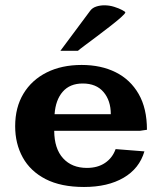

<svg xmlns="http://www.w3.org/2000/svg" viewBox="-20 -708 629 742"><path d="M304.7 14.6Q215.3 14.6 156.2 -15.9Q97.2 -46.4 67.9 -99.6Q38.6 -152.8 38.6 -220.2Q38.6 -293 70.6 -345.9Q102.5 -398.9 160.4 -428Q218.3 -457 295.4 -457Q370.6 -457 427.2 -428.7Q483.9 -400.4 515.9 -344.7Q547.9 -289.1 547.9 -206.5L521.5 -202.6H189.5Q189.9 -133.3 223.9 -96.2Q257.8 -59.1 315.9 -59.1Q357.4 -59.1 386 -78.4Q414.6 -97.7 426.8 -131.8L538.1 -123Q518.6 -56.6 457.5 -21Q396.5 14.6 304.7 14.6ZM190.9 -266.6H408.2Q408.2 -319.3 380.1 -352.3Q352.1 -385.3 299.8 -385.3Q250 -385.3 222.4 -353.5Q194.8 -321.8 190.9 -266.6ZM213.4 -511.7 328.6 -666.5Q336.9 -677.7 351.8 -682.6Q366.7 -687.5 383.3 -687.5Q402.8 -687.5 421.4 -681.6Q439.9 -675.8 452.1 -669.2Q464.4 -662.6 464.4 -660.2Q463.9 -655.3 447 -640.4Q430.2 -625.5 405 -606Q379.9 -586.4 353.8 -566.9Q327.6 -547.4 307.4 -532.2Q287.1 -517.1 281.2 -511.7Z"/></svg>

Font: Kameron
Style: Regular
Weight: 400
Designer: Vernon Adams
Foundry: Vernon Adams
Version: Version 1.100